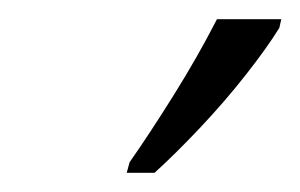

<svg xmlns="http://www.w3.org/2000/svg" viewBox="-20 -786 313 200"><path d="M112 -606 115 -617Q136 -647 161 -687Q186 -727 206 -766H273L271 -757Q258 -736 236 -708Q214 -680 188.5 -653Q163 -626 141 -606Z"/></svg>

Font: Noto Serif ExtraCondensed Light
Style: Italic
Weight: 300
Width: 2
Italic angle: -12°
Designer: Monotype Design Team
Foundry: Monotype Imaging Inc.
Version: Version 2.014; ttfautohint (v1.8.4.7-5d5b)